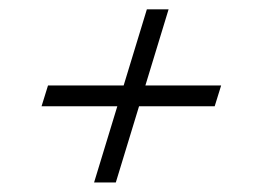

<svg xmlns="http://www.w3.org/2000/svg" viewBox="-20 -422 548 402"><path d="M177 -40 287.5 -402.5H333L222.5 -40ZM80.5 -243H443L429.5 -199.5H67Z"/></svg>

Font: Newsreader 17pt
Style: Italic
Weight: 400
Italic angle: -17°
Version: Version 1.003